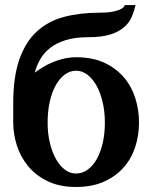

<svg xmlns="http://www.w3.org/2000/svg" viewBox="-20 -726 601 758"><path d="M394 -242.2Q394 -286.1 385 -323.7Q376 -361.3 360.6 -388.7Q345.2 -416 324.7 -431.4Q304.2 -446.8 280.8 -446.8Q255.9 -446.8 235.4 -431.4Q214.8 -416 199.7 -388.7Q184.6 -361.3 176.3 -323.7Q168 -286.1 168 -242.2Q168 -198.2 177 -161.4Q186 -124.5 201.2 -97.7Q216.3 -70.8 236.6 -55.9Q256.8 -41 279.8 -41Q304.7 -41 325.7 -55.9Q346.7 -70.8 361.8 -97.7Q377 -124.5 385.5 -161.4Q394 -198.2 394 -242.2ZM528.8 -242.2Q528.8 -191.4 513.7 -145.3Q498.5 -99.1 467.5 -64.2Q436.5 -29.3 389.6 -8.5Q342.8 12.2 279.8 12.2Q215.8 12.2 168.9 -10.3Q122.1 -32.7 91.8 -69.1Q61.5 -105.5 46.9 -150.9Q32.2 -196.3 32.2 -242.2V-317.9Q32.2 -422.9 56.6 -491.9Q81.1 -561 125.5 -601.8Q169.9 -642.6 232.4 -659.2Q294.9 -675.8 371.1 -675.8Q403.8 -675.8 423.8 -679.7Q443.8 -683.6 454.3 -688.7Q464.8 -693.8 468.5 -698.7Q472.2 -703.6 473.1 -706.1H515.1Q509.8 -682.1 500 -659.2Q490.2 -636.2 469.7 -618.4Q449.2 -600.6 415.3 -589.8Q381.3 -579.1 328.1 -579.1Q276.9 -579.1 240.2 -567.9Q203.6 -556.6 178.7 -537.4Q153.8 -518.1 139.2 -492.7Q124.5 -467.3 117.2 -439Q131.8 -450.2 149.9 -461.2Q168 -472.2 188.7 -480.7Q209.5 -489.3 232.7 -494.6Q255.9 -500 280.8 -500Q345.2 -500 391.8 -478.3Q438.5 -456.5 469 -420.7Q499.5 -384.8 514.2 -338.4Q528.8 -292 528.8 -242.2Z"/></svg>

Font: Charis SIL CyrE
Style: Bold
Weight: 700
Foundry: SIL International
Version: Version 5.000